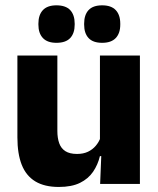

<svg xmlns="http://www.w3.org/2000/svg" viewBox="-20 -704 606 735"><path d="M199.6 -491.4V-202.7Q199.6 -175.7 206.6 -155.9Q213.6 -136.1 230.1 -125.4Q246.7 -114.7 275 -114.7Q299.1 -114.7 316.9 -123.2Q334.6 -131.7 346.7 -146.1Q358.9 -160.5 365 -177.9L388.7 -106.4H362.5Q354.7 -73.5 336.4 -46.6Q318.1 -19.7 286.3 -4Q254.5 11.7 205.1 11.7Q150.6 11.7 115.3 -9.5Q80.1 -30.8 63.3 -72.9Q46.6 -115 46.6 -178.1V-491.4ZM515.6 -491.4V0H363.3L368.3 -122.9L362.6 -137.2V-491.4ZM196 -540.1Q161.4 -540.1 144.2 -558.4Q127 -576.7 127 -609.7V-613.5Q127 -646.9 144.2 -665.3Q161.4 -683.6 196 -683.6Q231.6 -683.6 248.8 -665.3Q265.9 -646.9 265.9 -613.5V-609.7Q265.9 -576.7 248.8 -558.4Q231.6 -540.1 196 -540.1ZM371.1 -540.1Q336 -540.1 319 -558.4Q302.1 -576.7 302.1 -609.7V-613.5Q302.1 -646.9 319 -665.3Q336 -683.6 371.1 -683.6Q405.8 -683.6 423.1 -665.3Q440.4 -646.9 440.4 -613.5V-609.7Q440.4 -576.7 423.1 -558.4Q405.8 -540.1 371.1 -540.1Z"/></svg>

Font: Anek Odia Medium
Style: Regular
Weight: 500
Designer: Yesha Goshar & Mahesh Sahu (Odia), Yesha Goshar (Latin)
Foundry: Ek Type
Version: Version 1.003